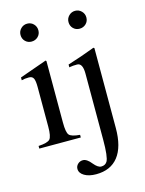

<svg xmlns="http://www.w3.org/2000/svg" viewBox="-132 -762 802 1059"><g transform="rotate(-15 269.0 -232.5)"><path d="M454 -632Q454 -610 439 -595.5Q424 -581 402 -581Q381 -581 366.5 -595.5Q352 -610 352 -632Q352 -653 367 -668Q382 -683 403 -683Q424 -683 439 -668Q454 -653 454 -632ZM180 -632Q180 -610 165 -595.5Q150 -581 128 -581Q107 -581 92.5 -595.5Q78 -610 78 -632Q78 -653 93 -668Q108 -683 129 -683Q151 -683 165.5 -668Q180 -653 180 -632ZM453 -457V0Q453 107 409.5 162.5Q366 218 283 218Q242 218 216 202.5Q190 187 190 163Q190 147 202 135.5Q214 124 231 124Q254 124 279 156Q302 184 321 184Q344 184 355 166Q369 141 369 45V-334Q369 -394 337 -394Q313 -394 297 -391L292 -390V-406Q372 -431 448 -460ZM253 0H16V-15Q68 -18 81.5 -33Q95 -48 95 -104V-331Q95 -366 88 -380Q81 -394 62 -394Q38 -394 20 -389V-405L175 -460L179 -456V-105Q179 -49 191.5 -34Q204 -19 253 -15Z"/></g></svg>

Font: STIX
Style: Regular
Weight: 400
Designer: MicroPress Inc., with final additions and corrections provided by Coen Hoffman, Elsevier (retired)
Version: Version 1.1.1